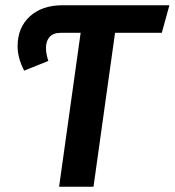

<svg xmlns="http://www.w3.org/2000/svg" viewBox="-20 -711 665 731"><path d="M596 -586H418L336 0H205L287 -586H211Q183 -586 169 -570.5Q155 -555 155 -528Q155 -507 164 -479L72 -442Q47 -490 47 -535Q47 -606 93.5 -648.5Q140 -691 218 -691H625Z"/></svg>

Font: FiraGO Medium
Style: Italic
Weight: 500
Italic angle: -8°
Designer: bBox Type GmbH
Foundry: bBox Type GmbH
Version: Version 1.001